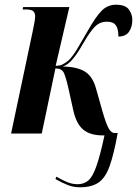

<svg xmlns="http://www.w3.org/2000/svg" viewBox="-20 -566 581 814"><path d="M319 228Q292 228 268.5 219Q245 210 215 193L219 183Q241 196 263.5 205.5Q286 215 309 215Q335 215 353.5 200Q372 185 388 140.5Q404 96 423 8H415Q363 8 333.5 -16Q304 -40 291 -97L270 -192Q259 -241 250 -258.5Q241 -276 215 -276L157 0H27L119 -435Q124 -458 126.5 -473.5Q129 -489 129 -496Q129 -511 121 -518.5Q113 -526 87 -526H76L78 -536H274L216 -287Q234 -287 246.5 -293.5Q259 -300 272 -311Q291 -331 307.5 -359Q324 -387 349 -430Q386 -496 411.5 -521Q437 -546 471 -546Q512 -546 526.5 -525.5Q541 -505 541 -482Q541 -452 527 -431.5Q513 -411 482 -411Q482 -444 471 -459Q460 -474 434 -474Q416 -474 401.5 -467Q387 -460 370.5 -439.5Q354 -419 329 -376Q309 -340 288.5 -315.5Q268 -291 246 -284Q307 -283 340 -262.5Q373 -242 387 -191L415 -92Q431 -37 442 -19.5Q453 -2 466 -2H479Q463 87 445 137.5Q427 188 397.5 208Q368 228 319 228Z"/></svg>

Font: Noto Serif Display ExtraCondensed
Style: Bold Italic
Weight: 700
Width: 2
Italic angle: -12°
Designer: Monotype Design Team
Foundry: Monotype Imaging Inc.
Version: Version 2.009